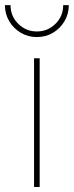

<svg xmlns="http://www.w3.org/2000/svg" viewBox="-71 -749 296 769"><path d="M65.4 0V-515.6H87.9V0ZM76.7 -600.6Q41 -600.6 12 -617.9Q-17.1 -635.3 -34.2 -664.3Q-51.3 -693.4 -51.3 -728.5H-28.8Q-28.8 -684.1 2.2 -653.6Q33.2 -623 76.7 -623Q120.1 -623 151.1 -653.6Q182.1 -684.1 182.1 -728.5H204.6Q204.6 -693.4 187.5 -664.3Q170.4 -635.3 141.6 -617.9Q112.8 -600.6 76.7 -600.6Z"/></svg>

Font: Inter Display Thin
Style: Regular
Weight: 100
Designer: Rasmus Andersson
Foundry: rsms
Version: Version 4.000;git-a52131595